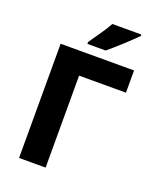

<svg xmlns="http://www.w3.org/2000/svg" viewBox="-166 -1027 932 1128"><g transform="rotate(20 300.0 -463.5)"><path d="M354 -767Q394 -800 443.5 -845.5Q493 -891 519 -918V-927H338Q321 -896 292.5 -854.5Q264 -813 240 -779V-767ZM258 0V-575H551V-714H92V0Z"/></g></svg>

Font: Noto Sans Mono UI ExtraBold
Style: Regular
Weight: 800
Designer: Monotype Design team
Foundry: Monotype Imaging Inc.
Version: 1.000